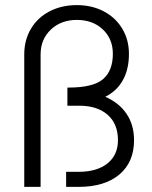

<svg xmlns="http://www.w3.org/2000/svg" viewBox="-20 -732 595 752"><path d="M281 -712Q340 -712 386.5 -687.5Q433 -663 459 -619.5Q485 -576 485 -521Q485 -461 461.5 -418.5Q438 -376 393.5 -353.5Q349 -331 287 -331H244V-389H248Q345 -389 383.5 -422Q422 -455 422 -521Q422 -580 382.5 -617Q343 -654 281 -654Q219 -654 179 -616Q139 -578 139 -519V0H75V-519Q75 -575 101 -619Q127 -663 174 -687.5Q221 -712 281 -712ZM239 -59H287Q360 -59 401 -92Q442 -125 442 -183Q442 -247 401.5 -282.5Q361 -318 290 -318H244V-377H260Q336 -377 391 -353.5Q446 -330 475.5 -286.5Q505 -243 505 -183Q505 -97 447.5 -48.5Q390 0 287 0H239Z"/></svg>

Font: Oak Sans Light
Style: Regular
Weight: 400
Designer: Erik Kennedy, Walven
Foundry: Erik Kennedy, Walven
Version: Version 1.100;Glyphs 3.1.2 (3151)